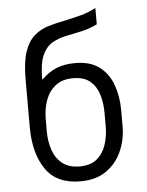

<svg xmlns="http://www.w3.org/2000/svg" viewBox="-51 -732 596 780"><g transform="rotate(-5 247.0 -342.0)"><path d="M246.1 5.9Q149.4 5.9 105 -58.6Q60.5 -123 59.6 -226.6V-425.8Q59.6 -497.1 73.7 -538.6Q87.9 -580.1 113.3 -602.1Q138.7 -624 171.4 -633.8Q204.1 -643.6 240.2 -650.4Q271.5 -657.2 303.7 -665.5Q335.9 -673.8 367.2 -690.4V-624Q334 -607.4 300.3 -600.6Q266.6 -593.8 235.4 -586.9Q204.1 -580.1 179.7 -564.9Q155.3 -549.8 141.1 -517.1Q127 -484.4 127 -425.8V-420.9H129.9Q158.2 -449.2 190.4 -461.9Q222.7 -474.6 265.6 -474.6Q328.1 -474.6 365.2 -445.8Q402.3 -417 418.9 -370.1Q435.5 -323.2 435.5 -267.6V-202.1Q435.5 -147.5 414.1 -99.6Q392.6 -51.8 350.6 -22.9Q308.6 5.9 246.1 5.9ZM248 -54.7Q293 -54.7 318.8 -76.7Q344.7 -98.6 356 -133.8Q367.2 -168.9 367.2 -206.1V-263.7Q367.2 -302.7 356.9 -336.9Q346.7 -371.1 321.8 -392.6Q296.9 -414.1 252 -414.1Q207 -414.1 179.2 -391.6Q151.4 -369.1 139.2 -333.5Q127 -297.9 127 -257.8V-207Q127 -168 138.7 -132.8Q150.4 -97.7 177.2 -76.2Q204.1 -54.7 248 -54.7Z"/></g></svg>

Font: DINish
Style: Regular
Weight: 400
Designer: Bert Driehuis
Foundry: Playbeing
Version: Version 3.008; git-95204e4c-release